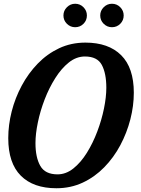

<svg xmlns="http://www.w3.org/2000/svg" viewBox="-20 -990 750 1023"><path d="M169 -227.5Q169 -151 194.8 -106Q220.5 -61 286.5 -61Q331.5 -61 371 -92.5Q410.5 -124 442.8 -175.8Q475 -227.5 498.2 -289Q521.5 -350.5 534 -411.8Q546.5 -473 546.5 -522.5Q546.5 -599 522.5 -644Q498.5 -689 432.5 -689Q387 -689 347.2 -657.5Q307.5 -626 274.8 -574.2Q242 -522.5 218.2 -461Q194.5 -399.5 181.8 -338.2Q169 -277 169 -227.5ZM280.5 13Q157.5 13 90.8 -54Q24 -121 24 -254Q24 -324 42.2 -396Q60.5 -468 95.8 -533.8Q131 -599.5 181.2 -651.2Q231.5 -703 295.2 -733Q359 -763 435 -763Q558 -763 625.5 -696Q693 -629 693 -496Q693 -426 674.5 -354Q656 -282 621 -216.2Q586 -150.5 535.5 -98.8Q485 -47 420.8 -17Q356.5 13 280.5 13ZM576.5 -845Q551 -845 532.5 -863.2Q514 -881.5 514 -907.5Q514 -933 532.5 -951.5Q551 -970 576.5 -970Q602.5 -970 620.8 -951.5Q639 -933 639 -907.5Q639 -881.5 620.8 -863.2Q602.5 -845 576.5 -845ZM380.5 -845Q355 -845 336.5 -863.2Q318 -881.5 318 -907.5Q318 -933 336.5 -951.5Q355 -970 380.5 -970Q406.5 -970 424.8 -951.5Q443 -933 443 -907.5Q443 -881.5 424.8 -863.2Q406.5 -845 380.5 -845Z"/></svg>

Font: Besley* Narrow Semi
Style: Italic
Weight: 600
Width: 4
Italic angle: -13°
Designer: Owen Earl
Foundry: indestructible type*
Version: Version 3.000; ttfautohint (v1.8.3)